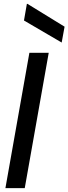

<svg xmlns="http://www.w3.org/2000/svg" viewBox="-20 -973 354 993"><path d="M8 0 132 -700H232L108 0ZM299 -753 104 -867 119 -953H122L314 -835Z"/></svg>

Font: DM Sans 36pt Medium
Style: Italic
Weight: 500
Italic angle: -10°
Designer: Colophon Foundry, Jonny Pinhorn
Foundry: Colophon Foundry
Version: Version 4.004;gftools[0.9.30]